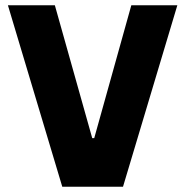

<svg xmlns="http://www.w3.org/2000/svg" viewBox="-20 -708 703 728"><path d="M216.1 0 10 -688H188L329.7 -184.3H337.3L477.9 -688H652.4L446.4 0Z"/></svg>

Font: Saira Thin
Style: Regular
Weight: 100
Designer: Hector Gatti with collaboration of the Omnibus-Type team
Foundry: Omnibus-Type
Version: Version 1.101